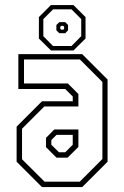

<svg xmlns="http://www.w3.org/2000/svg" viewBox="-20 -760 504 780"><path d="M150.5 0 47.5 -103V-245.5L150.5 -348.5H275.5V-368L245 -398.5H54.5V-540H314L417 -437V-103L314 0ZM161 -22H304L396 -114V-427L304.5 -518.5H77.5V-421H255.5L298.5 -378V-327.5H160L69.5 -237V-113ZM209.5 -119.5 167 -162V-200L200.5 -234H298.5V-163L254.5 -119.5ZM219.5 -141.5H245L275.5 -172V-212H209.5L188.5 -191V-172ZM187 -555 138 -603.5V-690.5L187 -739.5H278.5L327.5 -690.5V-603.5L278.5 -555ZM195.5 -573H270.5L310 -613V-682.5L270.5 -722H195.5L156 -682.5V-613ZM221 -625 209 -637V-658.5L221 -670H245L256.5 -658.5V-637L245 -625ZM228.5 -639.5H237L240.5 -643V-651.5L237 -655H228.5L225 -651.5V-643Z"/></svg>

Font: Tourney Condensed ExtraLight
Style: Regular
Weight: 200
Width: 3
Designer: Tyler Finck
Foundry: Etcetera Type Co
Version: Version 1.010; ttfautohint (v1.8.3)